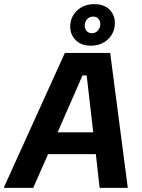

<svg xmlns="http://www.w3.org/2000/svg" viewBox="-55 -905 683 925"><path d="M-35 0V-5L257.5 -650H475.8L560 -5V0H425L406.7 -162.5H176.7L105 0ZM342.5 -541.7 222.5 -267.5H394.2L362.5 -541.7ZM382.5 -685Q335.8 -685 309.6 -711.7Q283.3 -738.3 283.3 -776.7Q283.3 -822.5 315.8 -853.8Q348.3 -885 399.2 -885Q445.8 -885 472.1 -859.2Q498.3 -833.3 498.3 -794.2Q498.3 -748.3 466.3 -716.7Q434.2 -685 382.5 -685ZM387.5 -745Q405 -745 416.7 -757.9Q428.3 -770.8 428.3 -789.2Q428.3 -805 418.8 -815Q409.2 -825 394.2 -825Q375.8 -825 364.6 -812.5Q353.3 -800 353.3 -781.7Q353.3 -765.8 362.5 -755.4Q371.7 -745 387.5 -745Z"/></svg>

Font: Familjen Grotesk
Style: Bold Italic
Weight: 700
Italic angle: -9.46201°
Designer: Anders Wikstroem, Jonas Baeckman, Matilda Gysing, Kristian Moeller
Foundry: Familjen STHLM AB
Version: Version 2.002; ttfautohint (v1.8.4.7-5d5b)